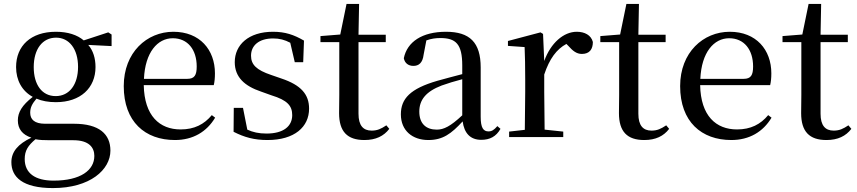

<svg xmlns="http://www.w3.org/2000/svg" viewBox="-20 -699 4371 979"><path d="M264 -209C194 -209 152 -267 152 -357C152 -448 196 -507 266 -507C333 -507 378 -449 378 -358C378 -268 334 -209 264 -209ZM265 -178C391 -178 467 -251 467 -357C467 -402 455 -441 430 -470L549 -464V-523L532 -534L407 -493C374 -521 326 -537 265 -537C137 -537 62 -465 62 -357C62 -290 92 -235 147 -205C92 -162 71 -126 71 -85C71 -42 94 -12 140 3C72 35 38 75 38 128C38 203 94 260 250 260C440 260 543 166 543 69C543 -15 486 -68 357 -68H210C156 -68 134 -90 134 -124C134 -151 144 -170 166 -196C194 -184 227 -178 265 -178ZM161 11C181 15 203 16 234 16H354C435 16 461 54 461 96C461 169 391 222 253 222C159 222 106 184 106 112C106 69 123 43 161 11Z M872 15C964 15 1034 -27 1077 -99L1060 -112C1021 -65 971 -39 901 -39C794 -39 716 -108 713 -265H1070C1074 -281 1076 -301 1076 -325C1076 -445 999 -537 864 -537C729 -537 611 -432 611 -260C611 -78 720 15 872 15ZM714 -297C720 -432 783 -504 861 -504C937 -504 983 -446 983 -360C983 -316 972 -297 935 -297Z M1344 15C1482 15 1556 -52 1556 -145C1556 -217 1516 -265 1414 -299L1362 -317C1288 -342 1260 -369 1260 -415C1260 -467 1300 -503 1373 -503C1405 -503 1432 -496 1460 -481L1483 -382H1526L1530 -492C1478 -522 1434 -537 1372 -537C1247 -537 1177 -470 1177 -382C1177 -305 1228 -260 1311 -232L1364 -213C1446 -188 1470 -159 1470 -112C1470 -55 1425 -18 1339 -18C1299 -18 1269 -25 1241 -38L1219 -149H1172L1171 -27C1226 1 1276 15 1344 15Z M1838 15C1896 15 1937 -5 1965 -42L1950 -60C1923 -42 1904 -33 1875 -33C1832 -33 1808 -59 1808 -119V-484H1947V-522H1808L1811 -679H1747L1715 -523L1614 -515V-484H1710V-215C1710 -178 1709 -155 1709 -122C1709 -28 1751 15 1838 15Z M2434 14C2478 14 2510 -3 2532 -42L2516 -56C2499 -36 2487 -29 2471 -29C2445 -29 2431 -46 2431 -104V-355C2431 -483 2375 -537 2254 -537C2133 -537 2056 -486 2039 -402C2044 -377 2062 -363 2088 -363C2115 -363 2135 -378 2140 -420L2154 -493C2179 -502 2202 -505 2225 -505C2304 -505 2337 -475 2337 -365V-321C2295 -310 2249 -298 2210 -287C2072 -247 2024 -196 2024 -116C2024 -32 2084 15 2164 15C2238 15 2281 -17 2339 -80C2347 -21 2377 14 2434 14ZM2337 -111C2277 -55 2243 -38 2207 -38C2153 -38 2118 -68 2118 -130C2118 -189 2151 -232 2232 -263C2262 -274 2299 -285 2337 -295Z M2755 -319C2782 -400 2818 -448 2868 -475L2877 -466C2901 -439 2920 -424 2947 -424C2986 -424 3003 -448 3003 -485C2994 -520 2961 -537 2921 -537C2854 -537 2788 -480 2755 -388L2749 -526L2736 -534L2570 -490V-465L2655 -459C2657 -410 2658 -363 2658 -295V-230L2656 -37L2576 -28V0H2852V-28L2757 -38L2755 -230Z M3265 15C3323 15 3364 -5 3392 -42L3377 -60C3350 -42 3331 -33 3302 -33C3259 -33 3235 -59 3235 -119V-484H3374V-522H3235L3238 -679H3174L3142 -523L3041 -515V-484H3137V-215C3137 -178 3136 -155 3136 -122C3136 -28 3178 15 3265 15Z M3709 15C3801 15 3871 -27 3914 -99L3897 -112C3858 -65 3808 -39 3738 -39C3631 -39 3553 -108 3550 -265H3907C3911 -281 3913 -301 3913 -325C3913 -445 3836 -537 3701 -537C3566 -537 3448 -432 3448 -260C3448 -78 3557 15 3709 15ZM3551 -297C3557 -432 3620 -504 3698 -504C3774 -504 3820 -446 3820 -360C3820 -316 3809 -297 3772 -297Z M4194 15C4252 15 4293 -5 4321 -42L4306 -60C4279 -42 4260 -33 4231 -33C4188 -33 4164 -59 4164 -119V-484H4303V-522H4164L4167 -679H4103L4071 -523L3970 -515V-484H4066V-215C4066 -178 4065 -155 4065 -122C4065 -28 4107 15 4194 15Z"/></svg>

Font: Noto Serif JP Medium
Style: Regular
Weight: 500
Designer: Ryoko NISHIZUKA 西塚涼子 (kana & ideographs); Frank Grießhammer (Latin, Greek & Cyrillic); Wenlong ZHANG 张文龙 (bopomofo); San
Foundry: Adobe
Version: Version 2.001;hotconv 1.1.0;makeotfexe 2.6.0